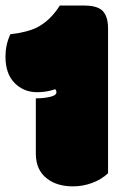

<svg xmlns="http://www.w3.org/2000/svg" viewBox="-43 -659 423 688"><path d="M85.4 -306.6V-108.4Q85.4 -49.3 126 -18.6Q161.6 8.8 218.8 8.8Q253.4 8.8 286.4 -3.2Q319.3 -15.1 344.2 -38.1V-556.6Q344.2 -604.5 320.8 -623.5Q300.8 -639.2 258.8 -639.2H171.4Q137.2 -585 89.4 -560.5Q55.2 -543.5 -6.3 -536.1Q-23.4 -497.6 -23.4 -456.5Q-23.4 -394.5 9.3 -361.6Q42 -328.6 89.8 -328.6Q125 -328.6 154.8 -339.4Q159.2 -335 159.2 -328.1Q159.2 -317.4 136.7 -312Q114.3 -306.6 85.4 -306.6Z"/></svg>

Font: Friends & Family
Style: Regular
Weight: 400
Designer: Sarang Kulkarni, Maithili Shingre, Noopur Datye
Foundry: Ek Type
Version: Version 1.000;hotconv 1.0.117;makeotfexe 2.5.65602